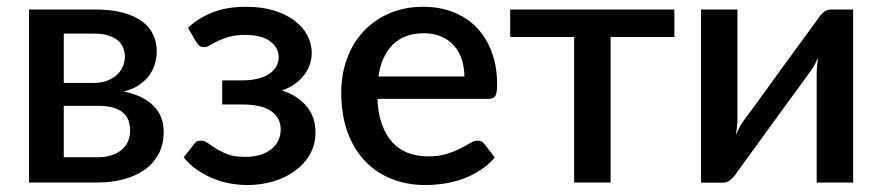

<svg xmlns="http://www.w3.org/2000/svg" viewBox="-20 -538 2600 566"><path d="M65.5 -510V0H268.5C294.5 0 319.2 -3 342.8 -9C366.2 -15 386.9 -24.2 404.8 -36.5C422.6 -48.8 436.7 -64.3 447 -83C457.3 -101.7 462.5 -123.7 462.5 -149C462.5 -181.7 451.8 -208 430.5 -228C409.2 -248 380.5 -261.3 344.5 -268C363.8 -273 379.8 -280 392.3 -289C404.8 -298 414.7 -307.9 422 -318.8C429.3 -329.6 434.5 -341 437.5 -353C440.5 -365 442 -376.5 442 -387.5C442 -404.8 438.5 -421 431.5 -436C424.5 -451 413.6 -464 398.8 -475C383.9 -486 365 -494.6 342 -500.8C319 -506.9 291.7 -510 260 -510ZM168 -226H268.5C286.8 -226 302.1 -224.2 314.3 -220.5C326.4 -216.8 336.2 -211.8 343.5 -205.2C350.8 -198.8 356 -191 359 -182C362 -173 363.5 -163.3 363.5 -153C363.5 -129 354.9 -109.9 337.8 -95.8C320.6 -81.6 297.3 -74.5 268 -74.5H168ZM168 -293.5V-439H256.5C273.8 -439 288.3 -437.1 300 -433.2C311.7 -429.4 321.1 -424.3 328.2 -418C335.4 -411.7 340.5 -404.4 343.5 -396.2C346.5 -388.1 348 -379.8 348 -371.5C348 -359.8 345.8 -349.2 341.2 -339.7C336.8 -330.2 330.4 -322.1 322.2 -315.2C314.1 -308.4 304.4 -303.1 293.3 -299.2C282.1 -295.4 269.8 -293.5 256.5 -293.5Z M534 -456 558.5 -414.5C562.5 -408.2 566.2 -404 569.8 -402C573.2 -400 577.5 -399 582.5 -399C587.2 -399 592.6 -400.8 598.7 -404.5C604.9 -408.2 612.5 -412.2 621.5 -416.8C630.5 -421.2 641.6 -425.4 654.7 -429.2C667.9 -433.1 683.8 -435 702.5 -435C735.5 -435 760.2 -428.7 776.7 -416C793.2 -403.3 801.5 -387.8 801.5 -369.5C801.5 -349.2 792 -332.7 773 -320C754 -307.3 727.2 -301 692.5 -301H635V-230H692.5C732.2 -230 761.2 -223.4 779.7 -210.2C798.2 -197.1 807.5 -179.2 807.5 -156.5C807.5 -144.8 805.2 -134.1 800.5 -124.3C795.8 -114.4 789 -105.8 780 -98.5C771 -91.2 760 -85.5 747 -81.5C734 -77.5 719.2 -75.5 702.5 -75.5C682.5 -75.5 665.7 -78 652.2 -83C638.7 -88 627.2 -93.5 617.7 -99.5C608.2 -105.5 600 -111 593 -116C586 -121 579.2 -123.5 572.5 -123.5C563.2 -123.5 556.5 -120.2 552.5 -113.5L521.5 -74C533.8 -59 547.7 -46.3 563 -36C578.3 -25.7 594.2 -17.2 610.7 -10.8C627.2 -4.2 643.9 0.4 660.7 3.2C677.6 6.1 693.8 7.5 709.5 7.5C735.5 7.5 760.6 4 784.7 -3C808.9 -10 830.2 -20.2 848.7 -33.5C867.2 -46.8 882.1 -63.1 893.2 -82.2C904.4 -101.4 910 -123.2 910 -147.5C910 -178.2 901.2 -204 883.5 -225C865.8 -246 841.8 -261.5 811.5 -271.5C827.8 -277.2 841.6 -284.3 852.7 -293C863.9 -301.7 872.9 -311 879.7 -321C886.6 -331 891.5 -341.2 894.5 -351.7C897.5 -362.2 899 -372.5 899 -382.5C899 -400.2 894.7 -417.2 886.2 -433.5C877.7 -449.8 865.3 -464.2 849 -476.7C832.7 -489.2 812.5 -499.2 788.5 -506.7C764.5 -514.2 736.8 -518 705.5 -518C666.5 -518 633 -512.2 605 -500.7C577 -489.2 553.3 -474.3 534 -456Z M1228 -518C1190.3 -518 1156.6 -511.4 1126.8 -498.2C1096.9 -485.1 1071.6 -467.2 1050.7 -444.5C1029.9 -421.8 1013.9 -395.2 1002.7 -364.5C991.6 -333.8 986 -300.8 986 -265.5C986 -221.2 992.2 -182 1004.7 -148C1017.2 -114 1034.6 -85.5 1056.7 -62.5C1078.9 -39.5 1105.1 -22.1 1135.2 -10.3C1165.4 1.6 1198.2 7.5 1233.5 7.5C1251.5 7.5 1270 6.1 1289 3.2C1308 0.4 1326.5 -4.3 1344.5 -10.8C1362.5 -17.3 1379.5 -25.7 1395.5 -36C1411.5 -46.3 1425.8 -59 1438.5 -74L1408 -113.5C1403.3 -120.2 1396.7 -123.5 1388 -123.5C1381.3 -123.5 1374 -121.1 1366 -116.3C1358 -111.4 1348.3 -106.1 1337 -100.3C1325.7 -94.4 1312.3 -89.1 1297 -84.2C1281.7 -79.4 1263.5 -77 1242.5 -77C1220.5 -77 1200.6 -80.4 1182.7 -87.2C1164.9 -94.1 1149.6 -104.5 1136.7 -118.5C1123.9 -132.5 1113.7 -150.1 1106 -171.2C1098.3 -192.4 1093.8 -217.5 1092.5 -246.5H1420C1429.7 -246.5 1436.3 -249.3 1440 -255C1443.7 -260.7 1445.5 -271.8 1445.5 -288.5C1445.5 -324.8 1440.1 -357.2 1429.2 -385.7C1418.4 -414.2 1403.3 -438.3 1384 -458C1364.7 -477.7 1341.7 -492.6 1315 -502.7C1288.3 -512.9 1259.3 -518 1228 -518ZM1230 -440C1249.3 -440 1266.4 -436.7 1281.2 -430.2C1296.1 -423.7 1308.5 -414.7 1318.5 -403.2C1328.5 -391.7 1336.1 -378.2 1341.2 -362.7C1346.4 -347.2 1349 -330.5 1349 -312.5H1095.5C1101.5 -352.8 1115.7 -384.2 1138 -406.5C1160.3 -428.8 1191 -440 1230 -440Z M1484 -510V-429H1672.5V0H1780V-429H1968V-510Z M2046.5 0.5H2111.5C2119.8 0.5 2127.3 -2.4 2134 -8.2C2140.7 -14.1 2146 -20.2 2150 -26.5C2190.3 -82.2 2226.7 -132.2 2259 -176.5C2272.7 -195.5 2286.2 -214.1 2299.5 -232.3C2312.8 -250.4 2324.8 -266.7 2335.3 -281C2345.8 -295.3 2354.3 -307.1 2360.8 -316.3C2367.3 -325.4 2370.8 -330.3 2371.5 -331C2374.8 -335.7 2378.2 -341.1 2381.5 -347.2C2384.8 -353.4 2388.2 -360.2 2391.5 -367.5C2390.2 -358.8 2389.2 -350.3 2388.5 -342C2387.8 -333.7 2387.5 -326.2 2387.5 -319.5V0H2495V-510H2430C2421.7 -510 2414.2 -507.2 2407.5 -501.5C2400.8 -495.8 2395.5 -489.7 2391.5 -483C2350.8 -427.3 2314.3 -377.3 2282 -333C2268.3 -314 2254.9 -295.4 2241.8 -277.2C2228.6 -259.1 2216.8 -242.8 2206.3 -228.5C2195.8 -214.2 2187.2 -202.5 2180.5 -193.5C2173.8 -184.5 2170.3 -179.7 2170 -179C2163 -169 2156.2 -156.3 2149.5 -141C2150.8 -149.7 2151.9 -158.2 2152.8 -166.8C2153.6 -175.2 2154 -183.2 2154 -190.5V-510H2046.5Z"/></svg>

Font: Lato Semibold
Style: Regular
Weight: 600
Designer: Lukasz Dziedzic
Foundry: tyPoland Lukasz Dziedzic
Version: Version 2.006; 2014-01-15